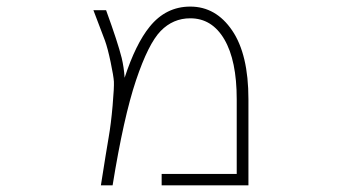

<svg xmlns="http://www.w3.org/2000/svg" viewBox="-20 -555 1040 577"><path d="M354.5 -321.3Q387.7 -422.9 429.7 -474.6Q478.5 -535.2 551.8 -535.2Q628.9 -535.2 677.7 -463.4Q726.6 -391.6 726.6 -256.8V2H465.8V-32.2H691.4V-256.8Q691.4 -373 654.3 -436.5Q617.2 -500 551.8 -500Q500 -500 462.9 -461.9Q425.8 -423.8 388.7 -313.5Q351.6 -203.1 318.4 2H283.2Q299.8 -103.5 306.6 -142.6Q313.5 -181.6 318.4 -237.3Q323.2 -293 322.3 -309.6Q321.3 -326.2 312.5 -368.2Q303.7 -410.2 295.4 -433.1Q287.1 -456.1 260.7 -524.4H298.8Q334 -427.7 345.7 -380.9Q352.5 -352.5 354.5 -321.3Z"/></svg>

Font: GenEi Gothic M ExtraLight
Style: Regular
Weight: 200
Designer: o_tamon (Modified); [Source Han Sans]
Ryoko NISHIZUKA  (kana & ideographs); Paul D. Hunt (Latin, Greek & Cyrillic); Wenl
Version: Version 1.1a;Original Version 1.004